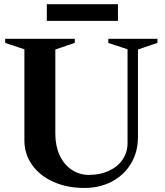

<svg xmlns="http://www.w3.org/2000/svg" viewBox="-20 -886 792 921"><path d="M97 -213.2V-658.4L105 -647L4.8 -680V-700H338.8V-680.4L237.4 -645.8L245.4 -657.2V-244Q245.4 -187 265.8 -142.1Q286.2 -97.2 323.2 -72.1Q360.2 -47 406.8 -47Q460 -47 502.3 -66.5Q544.6 -86 568.2 -120.7Q591.8 -155.4 591.8 -199.8V-658.4L599.8 -647L499.6 -680V-700H735.2V-680.4L633.8 -645.8L641.8 -657.2V-228.8Q641.8 -157.8 608.9 -102.3Q576 -46.8 517.5 -15.6Q459 15.6 384.8 15.6Q301.6 15.6 236.1 -13.8Q170.6 -43.2 133.8 -95.1Q97 -147 97 -213.2ZM204.6 -865.8H545.8V-786H204.6Z"/></svg>

Font: Wittgenstein
Style: Regular
Weight: 400
Designer: Jörg Drees
Foundry: Jörg Drees
Version: Version 1.003;Glyphs 3.1.2 (3151)